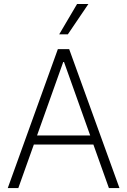

<svg xmlns="http://www.w3.org/2000/svg" viewBox="-20 -957 646 977"><path d="M19.5 0 274.4 -707H332L587.9 0H534.2L455.1 -221.7H152.3L73.2 0ZM439 -267.6 305.7 -641.6H301.8L168.5 -267.6ZM372.1 -936.5H429.7L325.2 -782.2H281.2Z"/></svg>

Font: Pretendard Std ExtraLight
Style: Regular
Weight: 200
Designer: Base glyphs from Inter by Rasmus Andersson; Hangeul glyphs from Noto Sans CJK(Source Han Sans) by Jang Soo-young and Kan
Foundry: Kil Hyung-jin
Version: Version 1.309